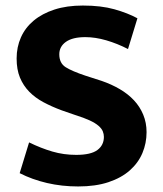

<svg xmlns="http://www.w3.org/2000/svg" viewBox="-20 -662 587 693"><path d="M279 -642Q345 -642 393 -628.5Q441 -615 476 -596L442 -485Q403 -505 363.5 -516.5Q324 -528 288 -528Q242 -528 218 -511Q194 -494 194 -466Q194 -434 217 -419.5Q240 -405 288 -389L347 -370Q382 -358 412 -340.5Q442 -323 463.5 -300Q485 -277 497 -248Q509 -219 509 -185Q509 -145 494 -109.5Q479 -74 448.5 -47Q418 -20 371.5 -4.5Q325 11 262 11Q203 11 149.5 -1.5Q96 -14 51 -37L85 -148Q128 -127 169 -115Q210 -103 255 -103Q308 -103 331.5 -120.5Q355 -138 355 -168Q355 -178 351 -188Q347 -198 335.5 -208Q324 -218 303.5 -227.5Q283 -237 251 -247L202 -264Q167 -277 137 -293Q107 -309 85.5 -331Q64 -353 52 -382Q40 -411 40 -451Q40 -492 55.5 -527Q71 -562 101.5 -587.5Q132 -613 176.5 -627.5Q221 -642 279 -642Z"/></svg>

Font: Mukta Vaani ExtraBold
Style: Regular
Weight: 800
Designer: Noopur Datye, Girish Dalvi, Yashodeep Gholap, Pallavi Karambelkar
Foundry: Ek Type
Version: Version 2.538;PS 1.000;hotconv 16.6.51;makeotf.lib2.5.65220;